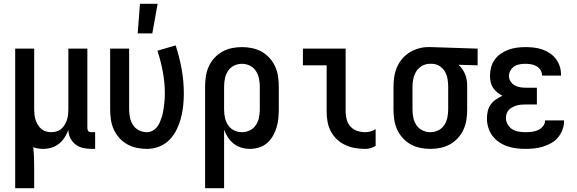

<svg xmlns="http://www.w3.org/2000/svg" viewBox="-20 -776 3040 1011"><path d="M60 215V-520H160V-200Q160 -186 161.5 -172Q163 -158 167.5 -144.5Q172 -131 179.5 -118.5Q187 -106 197.5 -97Q208 -88 222 -84Q236 -80 250 -80Q264 -80 278 -84Q292 -88 302.5 -97Q313 -106 320.5 -118.5Q328 -131 332.5 -144.5Q337 -158 338.5 -172Q340 -186 340 -200V-520H440V-101Q440 -97 441.5 -92.5Q443 -88 445.5 -85Q448 -82 452.5 -81Q457 -80 461 -80H481V8H461Q439 8 417 3Q395 -2 377.5 -15.5Q360 -29 350 -49.5Q340 -70 340 -92Q332 -71 320 -52Q308 -33 290.5 -19Q273 -5 251.5 1.5Q230 8 208 8Q194 8 181 6Q168 4 155 -1Q158 26 159 53Q160 80 160 108V215Z M754 8Q727 8 700.5 2.5Q674 -3 650.5 -16Q627 -29 608.5 -49.5Q590 -70 579 -94.5Q568 -119 564 -146Q560 -173 560 -200V-520H660V-200Q660 -178 664.5 -156.5Q669 -135 681 -117Q693 -99 712.5 -89.5Q732 -80 754 -80Q769 -80 783 -87.5Q797 -95 806.5 -107Q816 -119 822 -133Q828 -147 832.5 -161.5Q837 -176 839.5 -191.5Q842 -207 844 -222Q846 -237 847 -252Q848 -267 848 -283Q848 -340 837.5 -397Q827 -454 809 -509L905 -537Q925 -476 936.5 -412Q948 -348 948 -283Q948 -251 944.5 -218Q941 -185 932.5 -153.5Q924 -122 909.5 -92.5Q895 -63 872 -39.5Q849 -16 818 -4Q787 8 754 8ZM705 -600 717 -756H810L782 -600Z M1060 215V-320Q1060 -347 1064 -374Q1068 -401 1079 -425.5Q1090 -450 1108.5 -470.5Q1127 -491 1150.5 -504Q1174 -517 1200.5 -522.5Q1227 -528 1254 -528Q1281 -528 1307.5 -522.5Q1334 -517 1357.5 -504Q1381 -491 1399.5 -470.5Q1418 -450 1429 -425.5Q1440 -401 1444 -374Q1448 -347 1448 -320V-200Q1448 -176 1445.5 -151.5Q1443 -127 1436 -104Q1429 -81 1416.5 -59.5Q1404 -38 1386 -22.5Q1368 -7 1344.5 0.5Q1321 8 1296 8Q1274 8 1251.5 1.5Q1229 -5 1211 -19Q1193 -33 1180.5 -52Q1168 -71 1160 -93V215ZM1254 -80Q1276 -80 1295.5 -89.5Q1315 -99 1327 -117Q1339 -135 1343.5 -156.5Q1348 -178 1348 -200V-320Q1348 -342 1343.5 -363.5Q1339 -385 1327 -403Q1315 -421 1295.5 -430.5Q1276 -440 1254 -440Q1232 -440 1212.5 -430.5Q1193 -421 1181 -403Q1169 -385 1164.5 -363.5Q1160 -342 1160 -320V-200Q1160 -178 1164.5 -156.5Q1169 -135 1181 -117Q1193 -99 1212.5 -89.5Q1232 -80 1254 -80Z M1903 8Q1876 8 1849.5 3.5Q1823 -1 1799 -12Q1775 -23 1755 -41.5Q1735 -60 1722.5 -83.5Q1710 -107 1705 -133.5Q1700 -160 1700 -187V-432H1575V-520H1800V-187Q1800 -166 1806 -145Q1812 -124 1826.5 -108.5Q1841 -93 1861.5 -86.5Q1882 -80 1903 -80Q1918 -80 1932 -84Q1946 -88 1958 -96V-8Q1946 0 1932 4Q1918 8 1903 8Z M2246 8Q2219 8 2192.5 2.5Q2166 -3 2142.5 -16Q2119 -29 2100.5 -49.5Q2082 -70 2071 -94.5Q2060 -119 2056 -146Q2052 -173 2052 -200V-320Q2052 -346 2056 -372Q2060 -398 2070 -421.5Q2080 -445 2097 -465.5Q2114 -486 2136 -499.5Q2158 -513 2183 -520.5Q2208 -528 2234 -528H2250L2495 -520V-432L2394 -435Q2406 -425 2415 -411.5Q2424 -398 2430 -383Q2436 -368 2438 -352Q2440 -336 2440 -320V-200Q2440 -173 2436 -146Q2432 -119 2421 -94.5Q2410 -70 2391.5 -49.5Q2373 -29 2349.5 -16Q2326 -3 2299.5 2.5Q2273 8 2246 8ZM2246 -80Q2268 -80 2287.5 -89.5Q2307 -99 2319 -117Q2331 -135 2335.5 -156.5Q2340 -178 2340 -200V-320Q2340 -340 2336.5 -360.5Q2333 -381 2323 -398.5Q2313 -416 2295.5 -427.5Q2278 -439 2257 -440H2243Q2222 -440 2203 -429.5Q2184 -419 2172.5 -401Q2161 -383 2156.5 -362Q2152 -341 2152 -320V-200Q2152 -178 2156.5 -156.5Q2161 -135 2173 -117Q2185 -99 2204.5 -89.5Q2224 -80 2246 -80Z M2747 8Q2723 8 2698.5 5Q2674 2 2651 -6Q2628 -14 2607.5 -28Q2587 -42 2572.5 -61.5Q2558 -81 2551 -105Q2544 -129 2544 -153Q2544 -172 2548.5 -191.5Q2553 -211 2564.5 -226.5Q2576 -242 2592.5 -253Q2609 -264 2626 -272Q2611 -279 2598 -289.5Q2585 -300 2576 -314Q2567 -328 2563.5 -344.5Q2560 -361 2560 -377Q2560 -400 2566 -422Q2572 -444 2585.5 -462.5Q2599 -481 2618 -494Q2637 -507 2658 -514.5Q2679 -522 2701.5 -525Q2724 -528 2747 -528Q2769 -528 2791 -525.5Q2813 -523 2834 -516Q2855 -509 2874 -496.5Q2893 -484 2906.5 -466.5Q2920 -449 2927 -428Q2934 -407 2934 -385V-378H2834V-381Q2834 -395 2825.5 -408Q2817 -421 2804 -428Q2791 -435 2776.5 -437.5Q2762 -440 2747 -440Q2732 -440 2716.5 -437.5Q2701 -435 2688.5 -427Q2676 -419 2668 -405Q2660 -391 2660 -376Q2660 -361 2668.5 -347.5Q2677 -334 2690.5 -326.5Q2704 -319 2719.5 -316.5Q2735 -314 2750 -314H2807V-226H2750Q2738 -226 2726 -225Q2714 -224 2702.5 -221Q2691 -218 2680 -212.5Q2669 -207 2660.5 -198.5Q2652 -190 2648 -178.5Q2644 -167 2644 -155Q2644 -137 2653.5 -120.5Q2663 -104 2678 -95Q2693 -86 2711 -83Q2729 -80 2747 -80Q2764 -80 2780.5 -82Q2797 -84 2812 -90.5Q2827 -97 2838.5 -110.5Q2850 -124 2850 -140V-142H2950V-138Q2950 -114 2941.5 -92Q2933 -70 2918 -52Q2903 -34 2882.5 -22.5Q2862 -11 2839.5 -4Q2817 3 2793.5 5.5Q2770 8 2747 8Z"/></svg>

Font: Iosevka Semibold
Style: Regular
Weight: 600
Monospace: yes
Designer: Belleve Invis
Foundry: Belleve Invis
Version: Version 33.2.3; ttfautohint (v1.8.4)